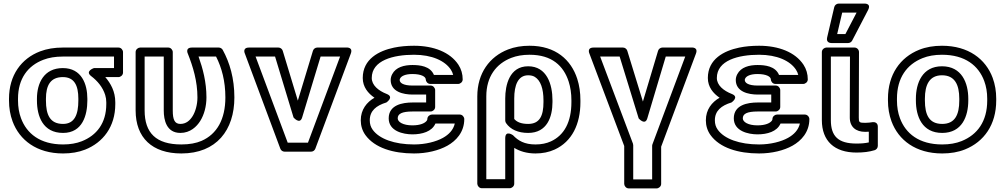

<svg xmlns="http://www.w3.org/2000/svg" viewBox="-20 -817 5588 1066"><path d="M613 -439H501.6C501.6 -439 449.7 -422 486.5 -394.1C521.7 -367.4 550.8 -332.4 564.1 -289.6C568.1 -276.7 570.1 -263.3 570.1 -249V-239C570.1 -132.9 516.2 -65.1 434.1 -32.8C404.6 -21.1 370 -15 330 -15C201.7 -15 127.9 -76.2 96.6 -160.7C85.6 -190.3 80 -222.9 80 -259V-269C80 -380.6 134.8 -452.4 220.7 -485.1C251.4 -496.9 287.3 -503 328.9 -503H613ZM564.6 -389H638C648.7 -389 663 -398.9 663 -414V-528C663 -538.7 653.1 -553 638 -553H328.9C282.5 -553 240.3 -546.1 202.8 -531.9C98.3 -492 30 -399.4 30 -269V-259C30 -217.7 36.5 -179 49.7 -143.3C88.2 -39.4 183.4 35 330 35C375.1 35 416 28.1 452.5 13.8C551.8 -25.4 620.1 -113.1 620.1 -239V-249C620.1 -310 594.2 -354 564.6 -389ZM328.9 -439C222.7 -439 185.1 -354 185.1 -269V-259C185.1 -171.7 218 -79 330 -79C438.6 -79 465 -178.6 465 -259V-269C465 -349.4 433.5 -439 328.9 -439ZM328.9 -389C392.8 -389 415 -342.2 415 -269V-259C415 -181.4 394.2 -129 330 -129C257.9 -129 235.1 -178.9 235.1 -259V-269C235.1 -343 260 -389 328.9 -389Z M986.8 -15C846.7 -15 783 -78.5 783 -204V-503H889.2V-203C889.2 -151.3 904 -79 981.3 -79C1036.6 -79 1072 -114.1 1091.6 -145.2C1113.4 -179.9 1126.2 -226.6 1126.2 -276.2C1126.2 -361 1106.3 -436 1082.4 -503H1179.6C1211 -441.2 1231.3 -367 1231.3 -276C1231.3 -154.6 1184.2 -72 1098.9 -34.9C1069.2 -22 1031.9 -15 986.8 -15ZM1281.3 -276C1281.3 -381.6 1255.6 -469.2 1216.6 -540C1212.7 -547.1 1204 -553 1194.7 -553H1046.2C1005.9 -553 1023 -518.8 1023 -518.8C1051.9 -445.9 1076.2 -366.2 1076.2 -275.8C1076.2 -235.8 1064.8 -196.6 1049.2 -171.8C1034.2 -148 1013.3 -129 981.3 -129C950.3 -129 939.2 -151.7 939.2 -203V-528C939.2 -538.7 929.3 -553 914.2 -553H758C747.3 -553 733 -543.1 733 -528V-204C733 -52.3 824.9 35 986.8 35C1182 35 1281.3 -94.7 1281.3 -276Z M1657.5 -164.8 1760 -503H1868.2L1689.9 -25H1577.3L1399 -503H1507.2L1609.7 -164.8C1609.7 -164.8 1644.9 -123.2 1657.5 -164.8ZM1633.6 -258.3 1549.7 -535.2C1546.7 -545.1 1536.9 -553 1525.8 -553H1363C1323.4 -553 1339.6 -519.3 1339.6 -519.3L1536.5 8.7C1540 18.3 1549.5 25 1559.9 25H1707.3C1717.5 25 1727.1 18.5 1730.7 8.7L1927.6 -519.3C1941.5 -556.3 1904.2 -553 1904.2 -553H1741.4C1731.1 -553 1720.7 -545.9 1717.5 -535.2Z M2397.5 -131H2505C2496.9 -95.3 2471.7 -69.8 2439.6 -51.8C2401.1 -30.2 2341.8 -15 2278.6 -15C2170 -15 2085.7 -45.9 2049.2 -96.6C2038.4 -111.6 2033 -128.3 2033 -149C2033 -201.8 2068.6 -230.9 2125.3 -248.1C2125.3 -248.1 2170.3 -278.4 2127.1 -295.3C2080.4 -313.5 2044 -344.1 2044 -384C2044 -482 2163.3 -513 2278.6 -513C2377.9 -513 2450.6 -479.7 2483.2 -430.2C2489.3 -421.1 2493.4 -411.3 2496 -401H2389.2C2368.9 -450.4 2310 -456 2269.8 -456C2223.7 -456 2177.9 -444.2 2157.5 -405.1C2152.3 -395.2 2149.1 -384.3 2149.1 -373C2149.1 -306.7 2220.2 -292 2270.9 -292H2346V-248H2270.9C2214.6 -248 2138.1 -234.7 2138.1 -160C2138.1 -88.8 2218.4 -71 2269.8 -71C2323.5 -71 2378.1 -86.3 2397.5 -131ZM2270.9 -198H2371C2381.7 -198 2396 -207.9 2396 -223V-317C2396 -327.7 2386.1 -342 2371 -342H2270.9C2218.1 -342 2199.1 -357.1 2199.1 -373C2199.1 -375 2199.6 -377.8 2201.7 -381.9C2208.3 -394.3 2229.3 -406 2269.8 -406C2319.6 -406 2343.8 -391 2343.8 -376C2343.8 -365.3 2353.7 -351 2368.8 -351H2523.9C2534.6 -351 2548.9 -360.9 2548.9 -376C2548.9 -405.7 2540.9 -433.6 2525 -457.8C2479.1 -527.2 2387.4 -563 2278.6 -563C2238.3 -563 2201.2 -559.6 2167.3 -552.5C2084.3 -535.1 1994 -489.6 1994 -384C1994 -334 2023.7 -298.6 2059.2 -274.4C2016.3 -249.8 1983 -208.9 1983 -149C1983 -119 1991.6 -91.1 2008.6 -67.4C2060.2 4.2 2163.2 35 2278.6 35C2349.4 35 2416 18.7 2464.1 -8.2C2512.1 -35.1 2557.7 -83 2557.7 -156C2557.7 -166.7 2547.8 -181 2532.7 -181H2377.6C2366.9 -181 2352.6 -171.1 2352.6 -156C2352.6 -153.1 2352 -150.9 2349.8 -147.6C2340 -133.1 2313.3 -121 2269.8 -121C2217.1 -121 2188.1 -140 2188.1 -160C2188.1 -184.9 2210.9 -198 2270.9 -198Z M2953.1 -15C2892 -15 2857.1 -35.6 2828.3 -66.1C2828.3 -66.1 2785.1 -97.5 2785.1 -49V178H2680V-282C2680 -391.6 2734.9 -463.2 2818.6 -495.7C2847.9 -507.1 2881.6 -513 2920.1 -513C3044.6 -513 3109.1 -451.2 3137.2 -364.3C3147.3 -333.1 3152.5 -298.4 3152.5 -260V-250C3152.5 -139.8 3112.7 -66.2 3038.9 -32.2C3014.4 -20.9 2986 -15 2953.1 -15ZM2953.1 35C2992 35 3027.9 27.9 3059.8 13.2C3155.9 -31 3202.5 -128 3202.5 -250V-260C3202.5 -302.9 3196.7 -342.9 3184.8 -379.7C3150.9 -484.5 3065.3 -563 2920.1 -563C2876.5 -563 2836.5 -556.3 2800.5 -542.3C2698.4 -502.7 2630 -410.7 2630 -282V203C2630 213.7 2639.9 228 2655 228H2810.1C2820.8 228 2835.1 218.1 2835.1 203V4C2865.5 22.8 2904.8 35 2953.1 35ZM2912.4 -449C2807.9 -449 2785.1 -343.6 2785.1 -270V-148C2785.1 -143 2787.1 -137.3 2789.4 -133.9C2814.2 -97.5 2857.3 -79 2912.4 -79C3018.2 -79 3047.4 -169 3047.4 -250V-260C3047.4 -349.4 3015.7 -449 2912.4 -449ZM2912.4 -129C2872 -129 2848.9 -140.3 2835.1 -156.4V-270C2835.1 -343.7 2855.9 -399 2912.4 -399C2928.6 -399 2940.5 -395.6 2949.8 -389.8C2981.4 -370.1 2997.4 -324.7 2997.4 -260V-250C2997.4 -174.9 2977 -129 2912.4 -129Z M3573.9 -159.8 3676.3 -503H3784.5L3602.4 -15.8C3601.3 -13 3600.8 -9.5 3600.8 -7V179H3495.7V-11C3495.7 -14 3495 -17.4 3494.1 -19.8L3312.1 -503H3420.3L3526 -159.6C3526 -159.6 3561.4 -118.2 3573.9 -159.8ZM3549.5 -253.2 3462.7 -535.4C3459.7 -545.1 3449.9 -553 3438.8 -553H3276C3236.3 -553 3252.6 -519.2 3252.6 -519.2L3445.7 -6.4V204C3445.7 214.7 3455.6 229 3470.7 229H3625.8C3636.5 229 3650.8 219.1 3650.8 204V-2.5L3843.9 -519.2C3857.8 -556.3 3820.5 -553 3820.5 -553H3657.7C3647.3 -553 3636.9 -545.8 3633.7 -535.2Z M4313.5 -131H4421C4412.9 -95.3 4387.7 -69.8 4355.6 -51.8C4317.1 -30.2 4257.8 -15 4194.6 -15C4086 -15 4001.7 -45.9 3965.2 -96.6C3954.4 -111.6 3949 -128.3 3949 -149C3949 -201.8 3984.6 -230.9 4041.3 -248.1C4041.3 -248.1 4086.3 -278.4 4043.1 -295.3C3996.4 -313.5 3960 -344.1 3960 -384C3960 -482 4079.3 -513 4194.6 -513C4293.9 -513 4366.6 -479.7 4399.2 -430.2C4405.3 -421.1 4409.4 -411.3 4412 -401H4305.2C4284.9 -450.4 4226 -456 4185.8 -456C4139.7 -456 4093.9 -444.2 4073.5 -405.1C4068.3 -395.2 4065.1 -384.3 4065.1 -373C4065.1 -306.7 4136.2 -292 4186.9 -292H4262V-248H4186.9C4130.6 -248 4054.1 -234.7 4054.1 -160C4054.1 -88.8 4134.4 -71 4185.8 -71C4239.5 -71 4294.1 -86.3 4313.5 -131ZM4186.9 -198H4287C4297.7 -198 4312 -207.9 4312 -223V-317C4312 -327.7 4302.1 -342 4287 -342H4186.9C4134.1 -342 4115.1 -357.1 4115.1 -373C4115.1 -375 4115.6 -377.8 4117.7 -381.9C4124.3 -394.3 4145.3 -406 4185.8 -406C4235.6 -406 4259.8 -391 4259.8 -376C4259.8 -365.3 4269.7 -351 4284.8 -351H4439.9C4450.6 -351 4464.9 -360.9 4464.9 -376C4464.9 -405.7 4456.9 -433.6 4441 -457.8C4395.1 -527.2 4303.4 -563 4194.6 -563C4154.3 -563 4117.2 -559.6 4083.3 -552.5C4000.3 -535.1 3910 -489.6 3910 -384C3910 -334 3939.7 -298.6 3975.2 -274.4C3932.3 -249.8 3899 -208.9 3899 -149C3899 -119 3907.6 -91.1 3924.6 -67.4C3976.2 4.2 4079.2 35 4194.6 35C4265.4 35 4332 18.7 4380.1 -8.2C4428.1 -35.1 4473.7 -83 4473.7 -156C4473.7 -166.7 4463.8 -181 4448.7 -181H4293.6C4282.9 -181 4268.6 -171.1 4268.6 -156C4268.6 -153.1 4268 -150.9 4265.8 -147.6C4256 -133.1 4229.3 -121 4185.8 -121C4133.1 -121 4104.1 -140 4104.1 -160C4104.1 -184.9 4126.9 -198 4186.9 -198Z M4735.2 -20C4633.8 -20 4593 -60.6 4593 -150V-503H4699.1L4698.1 -165C4697.9 -112.4 4731.5 -85 4783.6 -85C4790.6 -85 4797.6 -85.3 4803.7 -85.8V-26.3C4782.9 -21.8 4762.7 -20 4735.2 -20ZM4735.2 30C4774.1 30 4805.7 26.1 4835.9 16.9C4845.8 13.9 4853.7 4.1 4853.7 -7V-114C4853.7 -136.3 4835.5 -140.1 4825.5 -138.8L4806.2 -136.3C4799.8 -135.5 4792.3 -135 4783.6 -135C4749.7 -135 4748.1 -138 4748.1 -165L4749.2 -527.9C4749.2 -541.7 4737.8 -553 4724.2 -553H4568C4557.3 -553 4543 -543.1 4543 -528V-150C4543 -34.2 4612.9 30 4735.2 30ZM4656 -747H4735.8L4673.8 -628H4628.1ZM4636.2 -797C4625.5 -797 4614.6 -789.2 4611.9 -777.7L4572.3 -608.7C4565.5 -579.9 4590.6 -578 4596.6 -578H4689C4697.6 -578 4706.8 -583.1 4711.2 -591.5L4799.2 -760.5C4820.3 -801 4777 -797 4777 -797Z M4960 -269C4960 -385.1 5014.7 -459.2 5102.2 -494.3C5132.8 -506.6 5168.6 -513 5210 -513C5338.8 -513 5413.1 -452 5444.5 -367.3C5455.5 -337.7 5461.1 -305.1 5461.1 -269V-259C5461.1 -142.9 5406.4 -68.8 5318.9 -33.7C5288.3 -21.4 5252.5 -15 5211.1 -15C5082.3 -15 5008 -76 4976.6 -160.7C4965.6 -190.3 4960 -222.9 4960 -259ZM4910 -269V-259C4910 -217.7 4916.5 -179 4929.7 -143.3C4968.3 -39 5064.2 35 5211.1 35C5257.7 35 5300 27.8 5337.6 12.7C5443.6 -29.8 5511.1 -124.9 5511.1 -259V-269C5511.1 -310.3 5504.6 -349 5491.4 -384.7C5452.8 -489 5356.9 -563 5210 -563C5163.4 -563 5121.1 -555.8 5083.5 -540.7C4977.5 -498.2 4910 -403.1 4910 -269ZM5356 -269C5356 -355.7 5320.4 -449 5210 -449C5100.1 -449 5065.1 -354.6 5065.1 -269V-259C5065.1 -171.2 5099.2 -79 5211.1 -79C5321.9 -79 5356 -172.1 5356 -259ZM5306 -269V-259C5306 -179.7 5281.8 -129 5211.1 -129C5138.7 -129 5115.1 -179.1 5115.1 -259V-269C5115.1 -346.7 5140.5 -399 5210 -399C5280.6 -399 5306 -347.4 5306 -269Z"/></svg>

Font: Asimov
Style: WidOu
Weight: 500
Designer: Google
Version: Version 2.000980; 2014